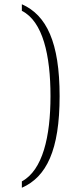

<svg xmlns="http://www.w3.org/2000/svg" viewBox="-20 -768 359 905"><path d="M83 117C199 66 261 -60 261 -315C261 -569 199 -697 83 -748V-717C182 -667 218 -508 218 -315C218 -123 181 34 83 87Z"/></svg>

Font: Noto Serif Devanagari Condensed ExtraLight
Style: Regular
Weight: 200
Width: 3
Designer: Universal Thirst, Indian Type Foundry and the Monotype Design Team
Foundry: Monotype Imaging Inc.
Version: Version 2.004